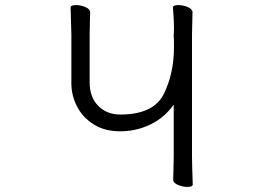

<svg xmlns="http://www.w3.org/2000/svg" viewBox="-20 -728 1040 756"><path d="M453 -211Q392 -211 348.5 -238.5Q305 -266 283 -309.5Q261 -353 261 -400V-592L260 -630L258 -698Q258 -708 279 -708Q298 -708 316.5 -700Q335 -692 335 -680Q335 -659 334 -643L333 -592V-404Q333 -345 367 -311Q401 -277 453 -277Q585 -277 625 -358Q665 -439 665 -542Q665 -574 664 -592Q665 -601 665 -619Q665 -641 663 -669Q661 -693 661 -698Q661 -708 682 -708Q701 -708 719.5 -700Q738 -692 738 -680L736 -592V-109L737 -60L739 -2Q739 8 718 8Q699 8 680.5 0Q662 -8 662 -20Q662 -41 663 -56L664 -109V-316Q627 -264 571.5 -237.5Q516 -211 453 -211Z"/></svg>

Font: Iansui 0.93
Style: Regular
Weight: 400
Designer: But Ko / Fontworks Inc.
Foundry: zi-hi.com / Fontworks Inc.
Version: Version 0.931